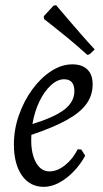

<svg xmlns="http://www.w3.org/2000/svg" viewBox="-20 -714 399 746"><path d="M340 -386Q340 -344 316 -310.5Q292 -277 240 -248Q188 -219 102 -190Q98 -126 117.5 -87Q137 -48 172 -48Q202 -48 232 -71.5Q262 -95 282 -134L296 -133L311 -109Q292 -74 265 -46.5Q238 -19 208.5 -3.5Q179 12 150 12Q96 12 65 -32.5Q34 -77 34 -153Q34 -211 53.5 -266.5Q73 -322 105.5 -366.5Q138 -411 178.5 -437.5Q219 -464 261 -464Q299 -464 319.5 -444Q340 -424 340 -386ZM229 -406Q203 -406 177.5 -382.5Q152 -359 133 -319.5Q114 -280 106 -232Q193 -259 231 -289Q269 -319 269 -360Q269 -406 229 -406ZM150 -651 188 -692 198 -694Q198 -694 211 -678.5Q224 -663 246 -637.5Q268 -612 294.5 -581.5Q321 -551 348 -522L328 -503L319 -501Q277 -539 238.5 -570.5Q200 -602 175.5 -621Q151 -640 151 -640Z"/></svg>

Font: Alegreya
Style: Italic
Weight: 400
Italic angle: -7°
Designer: Juan Pablo del Peral
Foundry: Huerta Tipografica
Version: Version 2.009